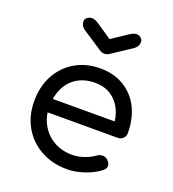

<svg xmlns="http://www.w3.org/2000/svg" viewBox="-142 -892 902 1003"><g transform="rotate(20 309.5 -390.0)"><path d="M344 4Q262 4 198 -31.5Q134 -67 98 -129.5Q62 -192 62 -273Q62 -355 96 -417.5Q130 -480 190.5 -515.5Q251 -551 329 -551Q406 -551 462.5 -516.5Q519 -482 549 -421.5Q579 -361 579 -282Q579 -264 567 -252.5Q555 -241 536 -241H126V-316H537L495 -287Q495 -340 475 -381.5Q455 -423 418 -447Q381 -471 329 -471Q272 -471 230.5 -445.5Q189 -420 167.5 -375Q146 -330 146 -273Q146 -216 171.5 -171.5Q197 -127 241.5 -101.5Q286 -76 344 -76Q377 -76 410.5 -88Q444 -100 465 -116Q479 -126 495 -126.5Q511 -127 523 -117Q539 -103 540 -86.5Q541 -70 525 -58Q492 -31 441 -13.5Q390 4 344 4ZM321 -630Q307 -630 297 -637L183 -712Q161 -728 161 -752Q161 -771 183.5 -780Q206 -789 237 -768L321 -711L405 -767Q439 -791 460 -781Q481 -771 481 -752Q481 -728 459 -712L346 -637Q335 -630 321 -630Z"/></g></svg>

Font: Comfortaa SemiBold
Style: Regular
Weight: 600
Designer: Johan Aakerlund
Foundry: Johan Aakerlund
Version: Version 3.104; ttfautohint (v1.8.1.43-b0c9)